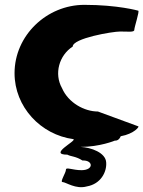

<svg xmlns="http://www.w3.org/2000/svg" viewBox="-20 -574 591 792"><path d="M40 -272C40 -133 148 -18 283 0C297 7 177 64 258 64C272 72 292 70 320 88C365 86 368 128 316 128C280 128 252 114 252 126C252 139 226 177 238 177C251 177 293 208 338 195C396 185 421 135 418 96C416 56 356 34 312 32C392 32 454 6 454 6C465 7 474 -1 478 -12C534 -22 557 -53 550 -53L384 -114C328 -114 262 -150 236 -210C202 -270 224 -346 280 -382C280 -416 443 -444 476 -444C510 -444 534 -440 534 -451C534 -462 557 -530 550 -530C550 -530 466 -554 328 -554C173 -554 40 -428 40 -272Z"/></svg>

Font: Ampere
Style: Regular
Weight: 400
Version: Version 1